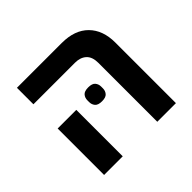

<svg xmlns="http://www.w3.org/2000/svg" viewBox="-148 -777 947 947"><g transform="rotate(-45 325.5 -304.0)"><path d="M328 -264Q301 -264 290.5 -276.5Q280 -289 280 -306V-319Q280 -336 290.5 -348.5Q301 -361 328 -361Q355 -361 365.5 -348.5Q376 -336 376 -319V-306Q376 -289 365.5 -276.5Q355 -264 328 -264ZM449 -411Q449 -453 427 -473Q405 -493 368 -493H78V-608H391Q481 -608 530 -558.5Q579 -509 579 -423V0H449ZM78 -324H208V0H78Z"/></g></svg>

Font: IBM Plex Sans Hebrew SemiBold
Style: Regular
Weight: 600
Designer: Mike Abbink, Paul van der Laan, Pieter van Rosmalen, Yanek Iontef
Foundry: Bold Monday
Version: Version 1.2